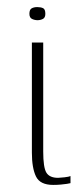

<svg xmlns="http://www.w3.org/2000/svg" viewBox="-20 -519 227 542"><path d="M130 3Q93 3 81.5 -21Q70 -45 70 -88V-399H102V-91Q102 -46 111 -31.5Q120 -17 144 -17Q149 -17 162 -18.5Q175 -20 179 -22V-2Q176 -1 169 0Q162 1 152 2Q142 3 130 3ZM86 -462Q78 -462 70.5 -465.5Q63 -469 63 -480Q63 -492 69.5 -495.5Q76 -499 85 -499Q95 -499 101.5 -496Q108 -493 108 -480Q108 -469 101 -465.5Q94 -462 86 -462Z"/></svg>

Font: Genos Thin ExtraLight
Style: Regular
Weight: 250
Version: Version 1.010